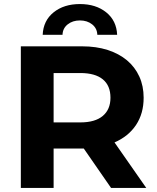

<svg xmlns="http://www.w3.org/2000/svg" viewBox="-20 -929 775 949"><path d="M529 0 394 -195H245V0H83V-700H386Q456 -700 512 -682Q568 -664 607.5 -631Q647 -598 668.5 -551Q690 -504 690 -446Q690 -368 652.5 -311.5Q615 -255 546 -225L703 0ZM377 -568H245V-324H377Q450 -324 488 -356Q526 -388 526 -446Q526 -506 488 -537Q450 -568 377 -568ZM375 -909Q454 -909 505 -868Q556 -827 559 -757H461Q460 -789 435.5 -808.5Q411 -828 375 -828Q339 -828 314.5 -808.5Q290 -789 289 -757H191Q194 -827 245 -868Q296 -909 375 -909Z"/></svg>

Font: CMG Sans
Style: Bold
Weight: 700
Designer: Julieta Ulanovsky
Foundry: Julieta Ulanovsky
Version: Version 7.200